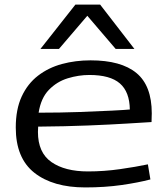

<svg xmlns="http://www.w3.org/2000/svg" viewBox="-20 -810 729 840"><path d="M353 10Q212 10 130.5 -54Q49 -118 49 -252Q49 -332 75 -388Q101 -444 146.5 -479Q192 -514 251 -530Q310 -546 376 -546Q510 -546 577 -490.5Q644 -435 644 -314Q644 -308 643.5 -297Q643 -286 643 -276Q609 -274 537 -269.5Q465 -265 365.5 -261Q266 -257 147 -256Q146 -246 146 -233Q146 -142 205 -101Q264 -60 365 -60Q435 -60 505 -70Q575 -80 627 -91L638 -25Q585 -11 512 -0.5Q439 10 353 10ZM149 -317Q245 -317 328 -320Q411 -323 469.5 -326Q528 -329 548 -331Q547 -408 504.5 -445Q462 -482 371 -482Q324 -482 276.5 -467.5Q229 -453 194 -417Q159 -381 149 -317ZM157 -596 310 -790H418L568 -596H486L362 -741L238 -596Z"/></svg>

Font: Georama Extended
Style: Regular
Weight: 400
Width: 7
Designer: Jean-Baptiste Levee
Foundry: Production Type
Version: Version 1.000